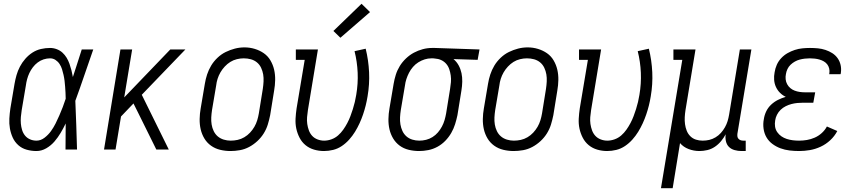

<svg xmlns="http://www.w3.org/2000/svg" viewBox="-20 -792 4540 1017"><path d="M173 8Q147 8 121.5 1Q96 -6 77 -23Q58 -40 47.5 -63Q37 -86 32.5 -111.5Q28 -137 29.5 -164Q31 -191 35 -218L57 -348Q61 -371 67.5 -394Q74 -417 85.5 -439Q97 -461 114 -480.5Q131 -500 152 -513.5Q173 -527 197 -532.5Q221 -538 245 -538Q263 -538 280.5 -531.5Q298 -525 311 -513Q324 -501 333 -486Q342 -471 348 -454Q354 -437 358.5 -419.5Q363 -402 366 -384Q378 -420 389.5 -456.5Q401 -493 413 -530H474Q450 -462 427 -394Q404 -326 379 -258Q382 -194 384 -129.5Q386 -65 388 0H327Q327 -34 327.5 -68.5Q328 -103 328 -138Q316 -113 301.5 -88.5Q287 -64 268.5 -42.5Q250 -21 225 -6.5Q200 8 173 8ZM173 -47Q196 -47 216 -62.5Q236 -78 250 -97.5Q264 -117 274.5 -138Q285 -159 294.5 -181Q304 -203 312.5 -225Q321 -247 328 -269Q328 -285 327 -301Q326 -317 325 -332.5Q324 -348 322 -364Q320 -380 316.5 -395.5Q313 -411 308.5 -425.5Q304 -440 295.5 -453Q287 -466 274 -474.5Q261 -483 245 -483Q228 -483 211 -477.5Q194 -472 179.5 -461Q165 -450 154 -435.5Q143 -421 135.5 -405Q128 -389 123.5 -372Q119 -355 117 -339L95 -209Q92 -191 90.5 -172.5Q89 -154 90.5 -137Q92 -120 97 -103.5Q102 -87 112.5 -74Q123 -61 139 -54Q155 -47 173 -47Z M531 0 618 -530H680L638 -276L882 -530H962L731 -290L874 0H808L712 -194L687 -244L621 -175L592 0Z M1201 8Q1173 8 1146 1.5Q1119 -5 1097.5 -20.5Q1076 -36 1062.5 -58.5Q1049 -81 1043 -107Q1037 -133 1037.5 -161.5Q1038 -190 1043 -218L1065 -348Q1069 -373 1077 -397.5Q1085 -422 1098.5 -444.5Q1112 -467 1132 -486Q1152 -505 1175.5 -516.5Q1199 -528 1224 -534.5Q1249 -541 1275 -541Q1303 -541 1329.5 -533Q1356 -525 1377.5 -510Q1399 -495 1412.5 -472Q1426 -449 1432 -423Q1438 -397 1437.5 -368.5Q1437 -340 1432 -312L1411 -182Q1406 -157 1398.5 -132.5Q1391 -108 1377 -85.5Q1363 -63 1343 -44.5Q1323 -26 1299.5 -13.5Q1276 -1 1250.5 3.5Q1225 8 1201 8ZM1202 -47Q1220 -47 1238.5 -51Q1257 -55 1274 -65Q1291 -75 1304.5 -89.5Q1318 -104 1327.5 -120.5Q1337 -137 1342.5 -155Q1348 -173 1351 -191L1372 -321Q1375 -341 1376 -360.5Q1377 -380 1374 -398Q1371 -416 1363 -433Q1355 -450 1341 -461.5Q1327 -473 1309 -478Q1291 -483 1271 -483Q1253 -483 1234.5 -478.5Q1216 -474 1200 -464Q1184 -454 1170.5 -439.5Q1157 -425 1147.5 -408.5Q1138 -392 1132.5 -374.5Q1127 -357 1125 -339L1103 -209Q1100 -189 1099 -170Q1098 -151 1101 -132.5Q1104 -114 1112 -97.5Q1120 -81 1133.5 -69.5Q1147 -58 1165 -52.5Q1183 -47 1202 -47Z M1696 8Q1669 8 1643.5 0.5Q1618 -7 1598.5 -23Q1579 -39 1567 -62Q1555 -85 1549.5 -110.5Q1544 -136 1545.5 -163.5Q1547 -191 1551 -218L1594 -475H1547V-530H1664L1611 -209Q1608 -190 1606.5 -171.5Q1605 -153 1607.5 -135.5Q1610 -118 1616 -101.5Q1622 -85 1633.5 -72.5Q1645 -60 1662 -53.5Q1679 -47 1697 -47Q1716 -47 1735.5 -54Q1755 -61 1770.5 -74.5Q1786 -88 1798 -105Q1810 -122 1819.5 -140Q1829 -158 1836 -176.5Q1843 -195 1849 -214Q1855 -233 1859.5 -252Q1864 -271 1867 -290Q1877 -349 1874.5 -407Q1872 -465 1858 -521L1917 -534Q1932 -473 1935 -409.5Q1938 -346 1927 -282Q1923 -257 1917 -233Q1911 -209 1903 -185.5Q1895 -162 1884.5 -139Q1874 -116 1860.5 -94Q1847 -72 1829.5 -52.5Q1812 -33 1790.5 -18.5Q1769 -4 1744.5 2Q1720 8 1696 8ZM1783 -592 1746 -628 1895 -772 1940 -728Z M2200 8Q2172 8 2145 1.5Q2118 -5 2097 -20.5Q2076 -36 2062.5 -58.5Q2049 -81 2043 -107Q2037 -133 2037.5 -161.5Q2038 -190 2043 -218L2065 -348Q2069 -372 2076.5 -396Q2084 -420 2097.5 -442Q2111 -464 2130.5 -482.5Q2150 -501 2172.5 -513Q2195 -525 2219.5 -531.5Q2244 -538 2269 -538Q2272 -538 2275.5 -538Q2279 -538 2283 -538L2520 -530L2510 -475L2382 -479Q2399 -465 2409.5 -445.5Q2420 -426 2424.5 -404.5Q2429 -383 2428.5 -359.5Q2428 -336 2424 -312L2403 -182Q2398 -158 2390.5 -134Q2383 -110 2370 -87.5Q2357 -65 2338.5 -46Q2320 -27 2297 -14.5Q2274 -2 2249 3Q2224 8 2200 8ZM2201 -47Q2219 -47 2237 -51.5Q2255 -56 2271 -66Q2287 -76 2299.5 -90.5Q2312 -105 2321 -122Q2330 -139 2335 -156.5Q2340 -174 2343 -191L2364 -321Q2367 -339 2368.5 -357Q2370 -375 2367.5 -392.5Q2365 -410 2359.5 -426Q2354 -442 2343 -454.5Q2332 -467 2316.5 -474Q2301 -481 2283 -482L2274 -483Q2271 -483 2269 -483Q2267 -483 2265 -483Q2247 -483 2229.5 -477.5Q2212 -472 2196 -462Q2180 -452 2167.5 -437.5Q2155 -423 2146.5 -406.5Q2138 -390 2132.5 -373Q2127 -356 2125 -339L2103 -209Q2100 -190 2099 -170.5Q2098 -151 2101 -133Q2104 -115 2111.5 -98.5Q2119 -82 2132.5 -70Q2146 -58 2164 -52.5Q2182 -47 2201 -47Z M2701 8Q2673 8 2646 1.5Q2619 -5 2597.5 -20.5Q2576 -36 2562.5 -58.5Q2549 -81 2543 -107Q2537 -133 2537.5 -161.5Q2538 -190 2543 -218L2565 -348Q2569 -373 2577 -397.5Q2585 -422 2598.5 -444.5Q2612 -467 2632 -486Q2652 -505 2675.5 -516.5Q2699 -528 2724 -534.5Q2749 -541 2775 -541Q2803 -541 2829.5 -533Q2856 -525 2877.5 -510Q2899 -495 2912.5 -472Q2926 -449 2932 -423Q2938 -397 2937.5 -368.5Q2937 -340 2932 -312L2911 -182Q2906 -157 2898.5 -132.5Q2891 -108 2877 -85.5Q2863 -63 2843 -44.5Q2823 -26 2799.5 -13.5Q2776 -1 2750.5 3.5Q2725 8 2701 8ZM2702 -47Q2720 -47 2738.5 -51Q2757 -55 2774 -65Q2791 -75 2804.5 -89.5Q2818 -104 2827.5 -120.5Q2837 -137 2842.5 -155Q2848 -173 2851 -191L2872 -321Q2875 -341 2876 -360.5Q2877 -380 2874 -398Q2871 -416 2863 -433Q2855 -450 2841 -461.5Q2827 -473 2809 -478Q2791 -483 2771 -483Q2753 -483 2734.5 -478.5Q2716 -474 2700 -464Q2684 -454 2670.5 -439.5Q2657 -425 2647.5 -408.5Q2638 -392 2632.5 -374.5Q2627 -357 2625 -339L2603 -209Q2600 -189 2599 -170Q2598 -151 2601 -132.5Q2604 -114 2612 -97.5Q2620 -81 2633.5 -69.5Q2647 -58 2665 -52.5Q2683 -47 2702 -47Z M3196 8Q3169 8 3143.5 0.5Q3118 -7 3098.5 -23Q3079 -39 3067 -62Q3055 -85 3049.5 -110.5Q3044 -136 3045.5 -163.5Q3047 -191 3051 -218L3094 -475H3047V-530H3164L3111 -209Q3108 -190 3106.5 -171.5Q3105 -153 3107.5 -135.5Q3110 -118 3116 -101.5Q3122 -85 3133.5 -72.5Q3145 -60 3162 -53.5Q3179 -47 3197 -47Q3216 -47 3235.5 -54Q3255 -61 3270.5 -74.5Q3286 -88 3298 -105Q3310 -122 3319.5 -140Q3329 -158 3336 -176.5Q3343 -195 3349 -214Q3355 -233 3359.5 -252Q3364 -271 3367 -290Q3377 -349 3374.5 -407Q3372 -465 3358 -521L3417 -534Q3432 -473 3435 -409.5Q3438 -346 3427 -282Q3423 -257 3417 -233Q3411 -209 3403 -185.5Q3395 -162 3384.5 -139Q3374 -116 3360.5 -94Q3347 -72 3329.5 -52.5Q3312 -33 3290.5 -18.5Q3269 -4 3244.5 2Q3220 8 3196 8Z M3481 205 3594 -475H3547V-530H3664L3611 -209Q3608 -190 3607 -171Q3606 -152 3608.5 -134Q3611 -116 3617.5 -99.5Q3624 -83 3636.5 -70.5Q3649 -58 3666 -52.5Q3683 -47 3702 -47Q3720 -47 3737 -51Q3754 -55 3770 -64.5Q3786 -74 3798.5 -88Q3811 -102 3820 -118Q3829 -134 3834 -150.5Q3839 -167 3842 -185L3899 -530H3960L3886 -84Q3885 -76 3886 -69Q3887 -62 3891.5 -57Q3896 -52 3902.5 -49.5Q3909 -47 3917 -47H3930V8H3907Q3889 8 3871 3Q3853 -2 3841 -14Q3829 -26 3825 -44.5Q3821 -63 3824 -81Q3814 -62 3799.5 -44.5Q3785 -27 3766.5 -14.5Q3748 -2 3726.5 3Q3705 8 3685 8Q3655 8 3627.5 -2.5Q3600 -13 3582 -34L3543 205Z M4213 8Q4187 8 4162 5Q4137 2 4114 -6.5Q4091 -15 4071.5 -29.5Q4052 -44 4040 -64.5Q4028 -85 4024.5 -110.5Q4021 -136 4026 -161Q4029 -182 4038.5 -202Q4048 -222 4064.5 -237.5Q4081 -253 4101 -263Q4121 -273 4142 -279Q4125 -287 4111.5 -300.5Q4098 -314 4090 -331.5Q4082 -349 4080.5 -369Q4079 -389 4083 -409Q4086 -429 4094.5 -448.5Q4103 -468 4118 -484Q4133 -500 4151.5 -510.5Q4170 -521 4190 -527.5Q4210 -534 4230.5 -536Q4251 -538 4270 -538Q4292 -538 4312.5 -536Q4333 -534 4352.5 -527.5Q4372 -521 4388.5 -510.5Q4405 -500 4416.5 -484Q4428 -468 4432.5 -448Q4437 -428 4434 -407Q4434 -405 4433.5 -403Q4433 -401 4432 -399H4372Q4372 -401 4372.5 -402Q4373 -403 4373 -404Q4375 -417 4372 -429.5Q4369 -442 4361.5 -451.5Q4354 -461 4343.5 -467Q4333 -473 4321 -476.5Q4309 -480 4296 -481.5Q4283 -483 4270 -483Q4257 -483 4243.5 -481.5Q4230 -480 4216.5 -476.5Q4203 -473 4190.5 -466Q4178 -459 4167.5 -449Q4157 -439 4151 -426Q4145 -413 4143 -400Q4140 -386 4141.5 -372Q4143 -358 4149.5 -346Q4156 -334 4166 -325.5Q4176 -317 4189 -312Q4202 -307 4216 -305Q4230 -303 4244 -303H4298L4288 -248H4235Q4219 -248 4203.5 -246.5Q4188 -245 4172.5 -241Q4157 -237 4142 -229.5Q4127 -222 4115 -210.5Q4103 -199 4095.5 -184Q4088 -169 4086 -154Q4083 -137 4085.5 -121Q4088 -105 4097 -92Q4106 -79 4119 -70Q4132 -61 4147.5 -56Q4163 -51 4179.5 -49Q4196 -47 4213 -47Q4233 -47 4254 -50.5Q4275 -54 4295.5 -63Q4316 -72 4333 -87.5Q4350 -103 4360 -122L4415 -98Q4401 -71 4378 -49.5Q4355 -28 4327 -15Q4299 -2 4270 3Q4241 8 4213 8Z"/></svg>

Font: Iosevka Slab Light
Style: Italic
Weight: 300
Italic angle: -9°
Monospace: yes
Designer: Belleve Invis
Foundry: Belleve Invis
Version: Version 11.1.1; ttfautohint (v1.8.3)